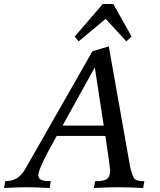

<svg xmlns="http://www.w3.org/2000/svg" viewBox="-75 -943 801 963"><path d="M643.1 0Q566.9 -3.9 522.9 -3.9Q468.3 -3.9 396 0L401.9 -34.2Q451.2 -34.2 464.4 -47.4Q477.5 -60.5 477.5 -90.3Q477.5 -99.6 453.6 -261.2H209.5Q117.2 -98.6 117.2 -64.5Q117.2 -47.9 131.6 -41Q146 -34.2 179.7 -34.2L173.8 0Q104.5 -3.9 54.7 -3.9Q14.6 -3.9 -54.7 0L-48.8 -34.2Q-14.6 -35.2 7.6 -47.9Q29.8 -60.5 49.3 -91.3L388.7 -686L470.7 -710.4L578.6 -101.6Q588.4 -62.5 598.1 -48.3Q607.9 -34.2 648.9 -34.2ZM445.3 -313 400.4 -605 238.8 -313ZM558.6 -735.4 455.1 -848.6 319.3 -735.4 299.8 -759.8 440.4 -922.9H493.2L585 -759.8Z"/></svg>

Font: Kelvinch
Style: Italic
Weight: 400
Italic angle: -10°
Designer: Paul James Miller
Foundry: High-Logic / Made with FontCreator
Version: Version 3.40;July 22, 2017;FontCreator 11.0.0.2388 64-bit